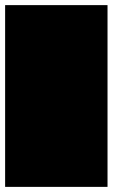

<svg xmlns="http://www.w3.org/2000/svg" viewBox="-20 -730 440 750"><path d="M0 0H400V-710H0ZM0 0Q0 0 0 0Q0 0 0 0Q0 0 0 0Q0 0 0 0Q0 0 0 0Q0 0 0 0H400Q400 0 400 0Q400 0 400 0Q400 0 400 0Q400 0 400 0Q400 0 400 0Q400 0 400 0ZM0 -710Q0 -710 0 -710Q0 -710 0 -710Q0 -710 0 -710Q0 -710 0 -710Q0 -710 0 -710Q0 -710 0 -710H400Q400 -710 400 -710Q400 -710 400 -710Q400 -710 400 -710Q400 -710 400 -710Q400 -710 400 -710Q400 -710 400 -710Z"/></svg>

Font: Wavefont
Style: Regular
Weight: 400
Monospace: yes
Version: Version 3.003